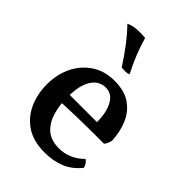

<svg xmlns="http://www.w3.org/2000/svg" viewBox="-213 -809 911 911"><g transform="rotate(45 242.5 -353.0)"><path d="M259 9Q184 9 135.5 -23Q87 -55 62.5 -109Q38 -163 38 -228Q38 -294 64 -348Q90 -402 138.5 -434.5Q187 -467 253 -467Q320 -467 361 -439Q402 -411 422.5 -364Q443 -317 446 -258Q442 -235 429 -220Q409 -220 374.5 -220Q340 -220 297.5 -219.5Q255 -219 210.5 -217.5Q166 -216 127 -214V-269H333Q333 -335 310.5 -375Q288 -415 246 -415Q222 -415 200 -400Q178 -385 164 -349.5Q150 -314 150 -251Q150 -201 163 -155.5Q176 -110 207 -81.5Q238 -53 295 -53Q328 -53 360.5 -67Q393 -81 418 -107Q426 -103 433.5 -92Q441 -81 442 -71Q407 -28 361.5 -9.5Q316 9 259 9ZM233 -535Q200 -586 169.5 -626Q139 -666 105 -701Q127 -712 155.5 -714Q184 -716 212 -713Q224 -671 241.5 -627Q259 -583 282 -539Q272 -534 259.5 -534Q247 -534 233 -535Z"/></g></svg>

Font: Vollkorn Medium
Style: Regular
Weight: 500
Designer: Friedrich Althausen
Foundry: Friedrich Althausen
Version: Version 5.000